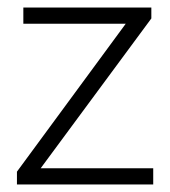

<svg xmlns="http://www.w3.org/2000/svg" viewBox="-20 -490 451 510"><path d="M382 -441 88 -43H387V0H25V-34L314 -427H42V-470H382Z"/></svg>

Font: Mukta Malar ExtraLight
Style: Regular
Weight: 275
Designer: Aadarsh Rajan, Girish Dalvi, Yashodeep Gholap
Foundry: Ek Type
Version: Version 2.538;PS 1.000;hotconv 16.6.51;makeotf.lib2.5.65220;